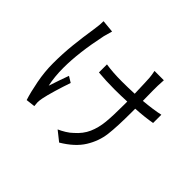

<svg xmlns="http://www.w3.org/2000/svg" viewBox="-176 -1037 1351 1351"><g transform="rotate(45 500.0 -361.5)"><path d="M758 -493V-459Q758 -314 748 -233Q738 -152 692.5 -78.5Q647 -5 548 54L475 -4Q500 -15 527 -31.5Q554 -48 572 -66Q623 -110 646.5 -163.5Q670 -217 676.5 -282Q683 -347 683 -460V-489Q620 -486 557 -486Q472 -486 397 -493V-573Q465 -562 556 -562Q618 -562 681 -565Q677 -696 675 -718Q673 -744 666 -777H759Q758 -772 756 -719Q755 -696 757 -570Q856 -579 918 -593V-511Q853 -499 758 -493ZM241 -698Q197 -491 197 -339Q197 -250 213 -177Q243 -268 265 -327L309 -300Q290 -246 271 -182Q252 -118 245 -82Q240 -57 240 -38L243 -4L175 4Q156 -54 139.5 -140Q123 -226 123 -310Q123 -406 132.5 -496Q142 -586 157 -682L160 -705Q165 -734 165 -771L259 -762Q254 -746 241 -698Z"/></g></svg>

Font: Noto Sans SC
Style: Regular
Weight: 400
Designer: Ryoko NISHIZUKA ____ (kana & ideographs); Paul D. Hunt (Latin, Greek & Cyrillic); Wenlong ZHANG ___ (bopomofo); Sandoll 
Foundry: Adobe Systems Incorporated
Version: Version 1.004